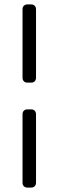

<svg xmlns="http://www.w3.org/2000/svg" viewBox="-20 -849 265 869"><path d="M121 -475H104Q94 -475 88 -481Q82 -487 82 -497V-807Q82 -817 88 -823Q94 -829 104 -829H121Q131 -829 137 -823Q143 -817 143 -807V-497Q143 -487 137 -481Q131 -475 121 -475ZM121 0H104Q94 0 88 -6Q82 -12 82 -22V-332Q82 -342 88 -348Q94 -354 104 -354H121Q131 -354 137 -348Q143 -342 143 -332V-22Q143 -12 137 -6Q131 0 121 0Z"/></svg>

Font: Rubik
Style: Regular
Weight: 300
Designer: Hubert & Fischer
Foundry: Hubert & Fischer
Version: Version 1.100